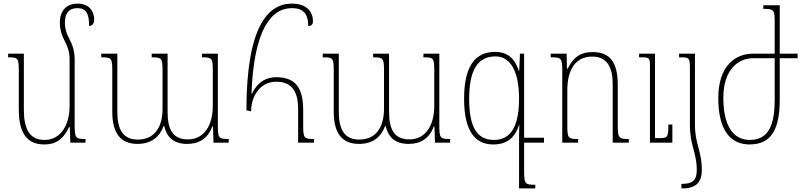

<svg xmlns="http://www.w3.org/2000/svg" viewBox="-20 -789 4437 1062"><path d="M393 -97V-460C393 -511 379 -546 360 -581C346 -606 339 -635 339 -664C339 -713 360 -744 408 -744C456 -744 473 -715 473 -645C491 -647 501 -659 501 -680C501 -727 473 -769 409 -769C347 -769 311 -729 311 -664C311 -627 321 -595 335 -568C352 -537 365 -504 365 -460V-202C365 -104 320 -15 226 -15C141 -15 112 -80 112 -182V-492H25V-472C79 -472 84 -468 84 -398V-184C84 -49 132 10 225 10C300 10 335 -30 362 -86H366L369 0H453V-20C399 -20 393 -25 393 -97Z M1097 -492V-472C1154 -472 1157 -467 1157 -397V-201C1157 -104 1114 -18 1020 -18C938 -18 907 -69 907 -170V-492H819V-472C875 -472 879 -467 879 -397V-186C879 -93 840 -17 742 -17C661 -17 629 -72 629 -170V-492H540V-472C597 -472 601 -468 601 -399V-172C601 -54 645 7 741 7C818 7 864 -33 885 -92H888C902 -34 936 7 1016 7C1081 7 1130 -23 1154 -89H1158L1161 0H1245V-20C1189 -20 1185 -26 1185 -96V-492Z M1369 -173C1369 -255 1417 -337 1508 -337C1600 -337 1629 -275 1629 -185V0H1717V-20C1662 -20 1657 -25 1657 -95V-179C1657 -303 1615 -362 1507 -362C1453 -362 1406 -337 1374 -272H1371C1384 -621 1478 -744 1594 -744C1655 -744 1684 -717 1685 -645C1699 -645 1711 -651 1711 -671C1711 -727 1674 -769 1594 -769C1464 -769 1343 -645 1343 -179Z M2322 -492V-472C2379 -472 2382 -467 2382 -397V-201C2382 -104 2339 -18 2245 -18C2163 -18 2132 -69 2132 -170V-492H2044V-472C2100 -472 2104 -467 2104 -397V-186C2104 -93 2065 -17 1967 -17C1886 -17 1854 -72 1854 -170V-492H1765V-472C1822 -472 1826 -468 1826 -399V-172C1826 -54 1870 7 1966 7C2043 7 2089 -33 2110 -92H2113C2127 -34 2161 7 2241 7C2306 7 2355 -23 2379 -89H2383L2386 0H2470V-20C2414 -20 2410 -26 2410 -96V-492Z M2856 -492 2852 -397H2850C2828 -465 2788 -502 2718 -502C2605 -502 2547 -418 2547 -243C2547 -66 2606 10 2708 10C2788 10 2829 -31 2851 -97H2853C2851 -79 2851 -33 2851 31V253H2941V233C2884 233 2879 229 2879 155V0H2989V-27H2879V-492ZM2712 -15C2619 -15 2575 -85 2575 -242C2575 -398 2620 -477 2721 -477C2810 -477 2851 -382 2851 -243C2851 -56 2782 -15 2712 -15Z M3458 -20C3403 -20 3397 -25 3397 -95V-318C3397 -443 3356 -501 3257 -501C3192 -501 3152 -474 3120 -409H3116L3114 -492H3026V-472C3085 -472 3090 -467 3090 -398V0H3178V-20C3123 -20 3118 -24 3118 -95V-290C3118 -395 3157 -476 3256 -476C3340 -476 3369 -414 3369 -324V0H3458ZM3699 -100H3677C3677 -28 3672 -25 3626 -25H3603V-492H3515V-472H3534C3570 -472 3575 -466 3575 -428V0H3699Z M3796 -99C3796 17 3834 55 3834 152C3834 212 3807 227 3756 228H3749V253H3758C3828 253 3862 220 3862 151C3862 45 3824 9 3824 -98V-492H3736V-472H3755C3790 -472 3796 -465 3796 -417Z M4265 -492H4145C4044 -492 3953 -422 3953 -246C3953 -75 4016 10 4126 10C4252 10 4293 -83 4293 -238V-467H4392V-492H4293V-760H4202V-740C4261 -740 4265 -735 4265 -666ZM4145 -467H4265V-239C4265 -109 4238 -15 4127 -15C4029 -15 3981 -104 3981 -248C3981 -408 4067 -467 4145 -467Z"/></svg>

Font: Noto Serif Armenian SemiCondensed Thin
Style: Regular
Weight: 100
Width: 4
Designer: Monotype Design Team
Foundry: Monotype Imaging Inc.
Version: Version 2.008